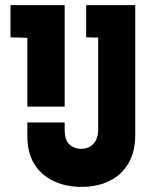

<svg xmlns="http://www.w3.org/2000/svg" viewBox="-20 -720 579 751"><path d="M509 -700H317V-574L364 -573V-212Q364 -196 359.5 -182Q355 -168 346.5 -158.5Q338 -149 326 -143.5Q314 -138 298 -138Q283 -138 270.5 -143Q258 -148 249.5 -157Q241 -166 237 -179.5Q233 -193 233 -211V-241H87V-186Q87 -122 114.5 -78Q142 -34 190 -11.5Q238 11 299 11Q361 11 408.5 -12.5Q456 -36 482.5 -81.5Q509 -127 509 -191ZM233 -700H21V-574L87 -572V-303H233Z"/></svg>

Font: Advent Pro ExtraBold
Style: Regular
Weight: 800
Designer: VivaRado, Andreas Kalpakidis
Foundry: VivaRado, Andreas Kalpakidis
Version: Version 3.000